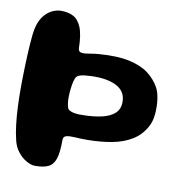

<svg xmlns="http://www.w3.org/2000/svg" viewBox="-72 -659 717 751"><g transform="rotate(10 286.5 -283.5)"><path d="M116 24Q99.5 24 80.8 13.2Q62 2.5 47 -16.5Q32 -35.5 26 -61Q19 -89 15 -123.2Q11 -157.5 9.5 -193.5Q8 -229.5 8 -261Q8 -303.5 9.5 -351.5Q11 -399.5 13.8 -441Q16.5 -482.5 21 -503.5Q27 -532.5 41 -552Q55 -571.5 73.8 -581.2Q92.5 -591 112 -591Q139 -591 159.5 -580.8Q180 -570.5 192 -542Q204 -513.5 205 -458.5Q205.5 -445 217.8 -443.2Q230 -441.5 248.5 -445Q267 -448.5 287 -450Q360 -455.5 407.2 -445Q454.5 -434.5 483 -412.8Q511.5 -391 527.5 -362.5Q538 -344.5 542 -315Q546 -285.5 543 -255.8Q540 -226 529 -206.5Q509.5 -170 475.5 -149.2Q441.5 -128.5 397 -120.2Q352.5 -112 300.5 -111.5Q272.5 -111.5 250.8 -113Q229 -114.5 216.5 -111.5Q204 -108.5 204 -94.5Q204 -45 195.8 -19.8Q187.5 5.5 168.2 14.8Q149 24 116 24ZM265.5 -204Q307.5 -204.5 340 -211.8Q372.5 -219 391 -235.8Q409.5 -252.5 409.5 -281.5Q409.5 -323 373 -342.5Q336.5 -362 273 -360Q260.5 -359.5 247 -358.2Q233.5 -357 223.5 -352.8Q213.5 -348.5 210 -339.5Q206 -329.5 203.2 -313.5Q200.5 -297.5 199.2 -279.8Q198 -262 199.2 -246.5Q200.5 -231 204 -222Q206 -215.5 213.2 -211.8Q220.5 -208 229.8 -206.2Q239 -204.5 248.8 -204Q258.5 -203.5 265.5 -204Z"/></g></svg>

Font: Gluten SemiBold
Style: Regular
Weight: 600
Designer: Tyler Finck
Foundry: Etcetera Type Company
Version: Version 1.300